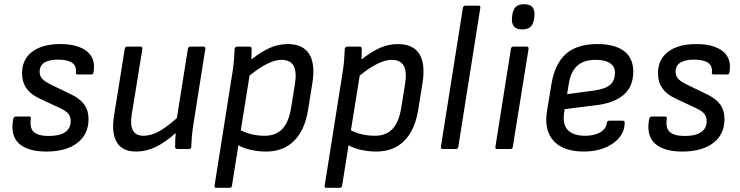

<svg xmlns="http://www.w3.org/2000/svg" viewBox="-20 -710 3526 915"><path d="M201.2 12.2Q111.3 12.2 69.8 -26.6Q28.3 -65.4 43 -143.1Q43.5 -147.9 47.1 -151.4Q50.8 -154.8 55.2 -154.8H119.1Q128.4 -154.8 127 -143.1Q120.6 -99.1 141.6 -80.6Q162.6 -62 212.9 -62Q263.7 -62 290.3 -80.1Q316.9 -98.1 316.9 -132.8Q316.9 -153.3 306.2 -167Q295.4 -180.7 270 -192.9L167 -241.2Q85 -278.8 85 -360.8Q85 -426.8 133.3 -463.4Q181.6 -500 267.1 -500Q351.1 -500 394 -465.6Q437 -431.2 425.8 -365.2Q423.8 -355 416 -355H350.1Q340.3 -355 341.8 -365.2Q345.2 -395.5 323.7 -410.6Q302.2 -425.8 257.8 -425.8Q168.9 -425.8 168.9 -368.2Q168.9 -348.6 180.7 -335.2Q192.4 -321.8 220.2 -308.1L319.8 -259.8Q362.8 -238.8 382.3 -210.9Q401.9 -183.1 401.9 -142.1Q401.9 -69.8 348.4 -28.8Q294.9 12.2 201.2 12.2Z M627.4 12.2Q563 12.2 536.6 -32Q510.3 -76.2 523.4 -158.2L574.7 -478Q576.2 -487.8 586.4 -487.8H649.4Q653.8 -487.8 656.5 -485.1Q659.2 -482.4 658.7 -478L607.4 -162.1Q592.3 -63 663.6 -63Q697.8 -63 734.6 -82.3Q771.5 -101.6 822.8 -147L875.5 -478Q876 -482.4 879.4 -485.1Q882.8 -487.8 886.7 -487.8H949.7Q960 -487.8 958.5 -477.1L902.3 -122.1Q893.1 -64.9 891.6 -9.8Q891.6 0 879.4 0H825.7Q814.5 0 814.5 -9.8Q814.5 -42 817.4 -76.2Q767.1 -31.2 721.9 -9.5Q676.8 12.2 627.4 12.2Z M1010.3 185.1Q1001 185.1 1002.4 174.8L1089.4 -375Q1096.2 -420.4 1098.1 -476.1Q1098.1 -481.4 1101.8 -484.6Q1105.5 -487.8 1110.4 -487.8H1169.4Q1179.2 -487.8 1179.2 -478Q1179.2 -442.9 1178.2 -426.8Q1226.1 -464.4 1266.8 -482.2Q1307.6 -500 1351.6 -500Q1423.8 -500 1453.6 -452.6Q1483.4 -405.3 1468.3 -312L1448.2 -187Q1432.6 -89.8 1381.6 -38.8Q1330.6 12.2 1248.5 12.2Q1212.4 12.2 1175.5 4.2Q1138.7 -3.9 1116.2 -18.1L1085.4 174.8Q1084 185.1 1074.2 185.1ZM1321.3 -424.8Q1262.2 -424.8 1169.4 -350.1L1127.4 -88.9Q1179.2 -63 1241.2 -63Q1294.9 -63 1325.4 -95.2Q1356 -127.4 1367.2 -195.8L1385.3 -308.1Q1395 -368.2 1379.2 -396.5Q1363.3 -424.8 1321.3 -424.8Z M1535.2 185.1Q1525.9 185.1 1527.3 174.8L1614.3 -375Q1621.1 -420.4 1623 -476.1Q1623 -481.4 1626.7 -484.6Q1630.4 -487.8 1635.3 -487.8H1694.3Q1704.1 -487.8 1704.1 -478Q1704.1 -442.9 1703.1 -426.8Q1751 -464.4 1791.7 -482.2Q1832.5 -500 1876.5 -500Q1948.7 -500 1978.5 -452.6Q2008.3 -405.3 1993.2 -312L1973.1 -187Q1957.5 -89.8 1906.5 -38.8Q1855.5 12.2 1773.4 12.2Q1737.3 12.2 1700.4 4.2Q1663.6 -3.9 1641.1 -18.1L1610.4 174.8Q1608.9 185.1 1599.1 185.1ZM1846.2 -424.8Q1787.1 -424.8 1694.3 -350.1L1652.3 -88.9Q1704.1 -63 1766.1 -63Q1819.8 -63 1850.3 -95.2Q1880.9 -127.4 1892.1 -195.8L1910.2 -308.1Q1919.9 -368.2 1904.1 -396.5Q1888.2 -424.8 1846.2 -424.8Z M2089.4 0Q2079.6 0 2081.1 -9.8L2186 -672.9Q2186.5 -677.2 2189.9 -680.2Q2193.4 -683.1 2197.3 -683.1H2261.2Q2270.5 -683.1 2269 -672.9L2164.1 -9.8Q2162.6 0 2153.3 0Z M2468.8 -569.8Q2415 -569.8 2419.9 -625L2420.9 -634.8Q2423.8 -662.6 2437.3 -676.3Q2450.7 -689.9 2478 -689.9Q2531.7 -689.9 2526.9 -634.8L2525.9 -625Q2522.9 -597.2 2509.5 -583.5Q2496.1 -569.8 2468.8 -569.8ZM2349.1 0Q2339.4 0 2340.8 -9.8L2415 -478Q2416.5 -487.8 2426.8 -487.8H2488.8Q2494.1 -487.8 2496.8 -485.4Q2499.5 -482.9 2499 -478L2423.8 -9.8Q2422.4 0 2413.1 0Z M2761.7 12.2Q2665 12.2 2618.4 -38.6Q2571.8 -89.4 2586.9 -181.2L2607.9 -309.1Q2624.5 -407.2 2677.5 -453.6Q2730.5 -500 2826.7 -500Q2910.6 -500 2954.3 -466.3Q2998 -432.6 2998 -369.1Q2998 -297.9 2952.4 -258.5Q2906.7 -219.2 2823.7 -209L2670.9 -189.9L2668 -168Q2660.6 -116.2 2686.8 -89.6Q2712.9 -63 2769 -63Q2811.5 -63 2840.1 -79.3Q2868.7 -95.7 2872.1 -124Q2873.5 -134.8 2882.8 -134.8H2947.8Q2957 -134.8 2957 -125Q2957 -65.9 2901.4 -26.9Q2845.7 12.2 2761.7 12.2ZM2682.6 -261.2 2813 -278.8Q2865.2 -286.1 2887.9 -305.9Q2910.6 -325.7 2910.6 -363.8Q2910.6 -393.1 2887 -408.9Q2863.3 -424.8 2818.8 -424.8Q2761.7 -424.8 2731 -396.7Q2700.2 -368.7 2690.9 -312Z M3231.9 12.2Q3142.1 12.2 3100.6 -26.6Q3059.1 -65.4 3073.7 -143.1Q3074.2 -147.9 3077.9 -151.4Q3081.5 -154.8 3085.9 -154.8H3149.9Q3159.2 -154.8 3157.7 -143.1Q3151.4 -99.1 3172.4 -80.6Q3193.4 -62 3243.7 -62Q3294.4 -62 3321 -80.1Q3347.7 -98.1 3347.7 -132.8Q3347.7 -153.3 3336.9 -167Q3326.2 -180.7 3300.8 -192.9L3197.8 -241.2Q3115.7 -278.8 3115.7 -360.8Q3115.7 -426.8 3164.1 -463.4Q3212.4 -500 3297.9 -500Q3381.8 -500 3424.8 -465.6Q3467.8 -431.2 3456.5 -365.2Q3454.6 -355 3446.8 -355H3380.9Q3371.1 -355 3372.6 -365.2Q3376 -395.5 3354.5 -410.6Q3333 -425.8 3288.6 -425.8Q3199.7 -425.8 3199.7 -368.2Q3199.7 -348.6 3211.4 -335.2Q3223.1 -321.8 3251 -308.1L3350.6 -259.8Q3393.6 -238.8 3413.1 -210.9Q3432.6 -183.1 3432.6 -142.1Q3432.6 -69.8 3379.2 -28.8Q3325.7 12.2 3231.9 12.2Z"/></svg>

Font: Sofia Sans
Style: Italic
Weight: 400
Italic angle: -9°
Designer: Botio Nikoltchev, Ani Petrova
Foundry: lettersoup
Version: Version 4.100